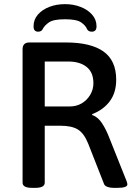

<svg xmlns="http://www.w3.org/2000/svg" viewBox="-20 -905 650 927"><path d="M294 -885Q335 -885 369.5 -871.5Q404 -858 425 -834Q446 -810 446 -778Q446 -752 423 -752Q406 -752 400 -765Q393 -782 371.5 -797Q350 -812 294 -812Q238 -812 216.5 -797Q195 -782 187 -766Q181 -752 164 -752Q142 -752 142 -778Q142 -810 162.5 -834Q183 -858 217.5 -871.5Q252 -885 294 -885ZM135 2Q89 2 89 -23V-667Q89 -700 122 -700H298Q418 -700 479.5 -656.5Q541 -613 541 -520Q541 -457 509.5 -415.5Q478 -374 425 -354V-350Q453 -340 473 -309.5Q493 -279 510 -234L591 -31Q595 -20 595 -15Q595 2 547 2H528Q512 2 499.5 -2.5Q487 -7 483 -15L406 -211Q386 -261 356.5 -279.5Q327 -298 271 -298H196V-23Q196 2 150 2ZM196 -391H317Q349 -391 374.5 -406Q400 -421 415.5 -447Q431 -473 431 -503Q431 -556 398 -582Q365 -608 310 -608H196Z"/></svg>

Font: Asap Medium
Style: Regular
Weight: 500
Designer: Pablo Cosgaya
Foundry: Omnibus-Type
Version: Version 3.001; ttfautohint (v1.8.3)